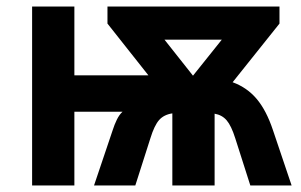

<svg xmlns="http://www.w3.org/2000/svg" viewBox="-20 -566 920 586"><path d="M833 -546V-494L690 -315Q734 -299 763.5 -264Q793 -229 813 -169L870 0H744L698 -144Q686 -182 672 -198.5Q658 -215 635 -219V0H506V-220Q480 -216 465.5 -199.5Q451 -183 439 -144L393 0H267L324 -169Q329 -185 336.5 -200.5Q344 -216 354 -225H207V0H78V-546H207V-336H433L308 -494V-546ZM657 -445H482L569 -335Z"/></svg>

Font: Noto IKEA Arabic
Style: Bold
Weight: 700
Designer: Monotype Design Team
Foundry: Monotype Imaging Inc.
Version: Version 1.200